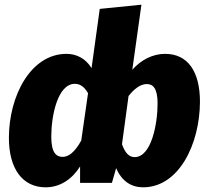

<svg xmlns="http://www.w3.org/2000/svg" viewBox="-20 -781 892 820"><path d="M685 -551C632 -551 582 -525 545 -483L584 -761L406 -743L371 -490C346 -531 307 -551 264 -551C111 -551 18 -371 18 -192C18 -62 75 19 175 19C237 19 288 -16 322 -70V0H458L476 -63C500 -7 541 19 591 19C744 19 833 -165 834 -346C834 -476 782 -551 685 -551ZM248 -111C222 -111 199 -126 199 -197C199 -287 226 -423 300 -423C323 -423 341 -409 356 -383L327 -181C299 -129 271 -111 248 -111ZM555 -110C532 -110 515 -126 501 -165L529 -371C553 -401 579 -422 607 -422C632 -422 653 -406 653 -339C653 -253 627 -110 555 -110Z"/></svg>

Font: Fira Sans ExtraBold
Style: Italic
Weight: 800
Italic angle: -8°
Designer: bBox Type GmbH & Carrois Corporate GbR & Edenspiekermann AG
Foundry: bBox Type GmbH & Carrois Corporate GbR & Edenspiekermann AG
Version: Version 4.301;PS 004.301;hotconv 1.0.88;makeotf.lib2.5.64775